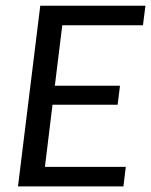

<svg xmlns="http://www.w3.org/2000/svg" viewBox="-20 -662 537 682"><path d="M43.9 0ZM487.8 -572.3H201.2L174.8 -357.4H406.2L397.9 -290H166.5L139.6 -69.3H426.8L418.5 0H43.9L123 -641.6H496.6Z"/></svg>

Font: Carlito
Style: Italic
Weight: 400
Italic angle: -7°
Designer: Lukasz Dziedzic
Foundry: tyPoland Lukasz Dziedzic
Version: Version 1.104